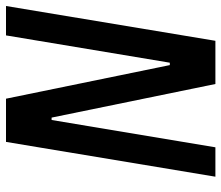

<svg xmlns="http://www.w3.org/2000/svg" viewBox="-69 -669 738 640"><g transform="rotate(-90 300.0 -349.0)"><path d="M228 -546H220L129 0H31L147 -698H291L403 -152H411L502 -698H600L484 0H340Z"/></g></svg>

Font: IBM Plex Mono Medm
Style: Italic
Weight: 500
Italic angle: -9°
Monospace: yes
Designer: Mike Abbink, Paul van der Laan, Pieter van Rosmalen
Foundry: Bold Monday
Version: Version 2.3